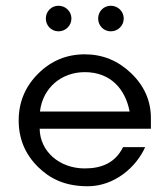

<svg xmlns="http://www.w3.org/2000/svg" viewBox="-20 -641 585 668"><path d="M365.5 -621C340.6 -621 321.5 -601.2 321.5 -576.5C321.5 -551.8 340.6 -532 365.5 -532C390.4 -532 410.5 -551.8 410.5 -576.5C410.5 -601.2 390.4 -621 365.5 -621ZM183.5 -621C158.6 -621 139.5 -601.2 139.5 -576.5C139.5 -551.8 158.6 -532 183.5 -532C208.4 -532 228.5 -551.8 228.5 -576.5C228.5 -601.2 208.4 -621 183.5 -621ZM485 -129H408C381 -74 332.7 -55 275 -55C186 -55 119 -115 118 -193H505L505 -230C505 -290.5 481.8 -342.9 435.5 -387C390 -430.3 336.5 -452 275 -452C211.7 -452 157.5 -429.5 112.5 -384.5C67.5 -339.5 45 -285.3 45 -222C45 -158.3 67.5 -104.3 112.5 -60C153.5 -19.7 205.4 7 285.5 7C377.9 7 454 -59.2 485 -129ZM431 -253H119C129 -337 195 -390 275 -390C365 -390 416 -331 431 -253Z"/></svg>

Font: GI
Style: Regular
Weight: 400
Designer: Alfredo Marco Pradil
Version: Version 1.01 2015